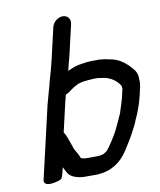

<svg xmlns="http://www.w3.org/2000/svg" viewBox="-83 -790 727 873"><g transform="rotate(-10 280.0 -353.5)"><path d="M450.8 -259C446.9 -242 440.1 -233 434.1 -217C427.9 -202 418.5 -185.9 412.7 -172C402.1 -149.9 372.9 -105.1 359.5 -89C357.1 -87 355.4 -85.3 354.4 -84C349.8 -81.3 345.1 -78.3 340.3 -75C333.4 -72.8 321.3 -70 315.2 -70H254.2C251.5 -70 248.6 -70.7 245.6 -72L236.1 -74C230.6 -88.8 219.8 -108 211.9 -121C207.6 -130.9 206.5 -138.8 201.1 -152C194.4 -169.3 189 -189.8 178.9 -203L210.5 -340C213.5 -350 216.2 -360.3 218.7 -371C224.4 -373 229.7 -375.7 234.5 -379L246.6 -388C266.8 -402.4 284.8 -413 312 -416L330.5 -418C334.7 -418.7 339.1 -419 343.7 -419C351.1 -419 358.5 -419.3 366 -420C374.5 -420 384.8 -418.1 391.3 -417L404.8 -415C409.2 -413.7 413.3 -412.7 417.1 -412C440.4 -403.6 459.2 -389.6 471.7 -371C476.5 -367.2 475.2 -359.4 476.3 -352L466.6 -310C463.2 -295.5 454.7 -271.2 450.8 -259ZM266.1 -724C243.7 -724 220.9 -705.5 215.7 -683L184.1 -546C175.8 -510.1 165.9 -473.8 155.4 -439L152.6 -427C144.2 -397.1 136.9 -371 129 -342L51.4 -6C47 13.1 66.4 18.6 86.8 16C98.7 14.5 128.8 9.2 132.8 1C136.8 -7.7 139.8 -16.7 142 -26L147.1 -48C151.5 -40.2 158.9 -26.2 162.4 -19C174.9 0.7 201.2 9.6 234.2 12H297.2C361 8.5 405.7 -22.3 436.9 -69C447.5 -84.2 479.7 -136.5 487.3 -153C495.4 -167.4 504.4 -185 510.6 -202C525.1 -232.1 539.3 -269.9 547.9 -307L557.3 -348C561.2 -364.9 559 -379.4 558.7 -393C558.3 -405.7 552.9 -418.3 542.5 -431C518 -459.8 487.1 -488.6 437.3 -495L424 -498C410.7 -499.7 396.3 -502.1 380.7 -501H362.7C346.7 -501 335.2 -499.8 320.7 -497C289.6 -494.2 271.1 -485.5 247.7 -475C252.9 -497.7 260.8 -523.4 266.1 -546L297.7 -683C302.9 -705.5 288.6 -724 266.1 -724Z"/></g></svg>

Font: HoneyBee
Style: BdIt
Weight: 700
Foundry: Cannot Into Space Fonts
Version: Version 0.89